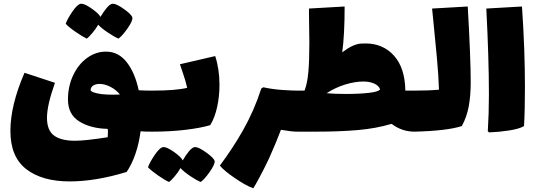

<svg xmlns="http://www.w3.org/2000/svg" viewBox="-20 -674 2895 1034"><path d="M832 -76Q832 -19 825 8Q818 35 800 35Q753 35 737 33Q729 97 709.5 154Q690 211 662 252Q495 303 355 303Q207 303 121.5 237Q36 171 36 31Q36 -107 112 -282L276 -228Q233 -107 233 -40Q233 28 271 56Q309 84 384 84Q440 84 560 65Q560 56 561 45Q562 34 560 20Q468 18 407 -20Q346 -58 346 -138Q346 -209 374 -268.5Q402 -328 449 -362Q496 -396 551 -396Q618 -396 662.5 -339Q707 -282 727 -188Q749 -186 800 -186Q819 -186 825.5 -159Q832 -132 832 -76ZM528 -167Q557 -164 588 -164Q614 -164 626 -165Q606 -190 575.5 -206Q545 -222 516 -222Q495 -222 481.5 -213Q468 -204 468 -188Q475 -174 528 -167ZM618 -466Q595 -476 560.5 -499Q526 -522 509 -541Q497 -520 478 -497Q459 -474 447 -466Q424 -477 387 -502.5Q350 -528 334 -546Q342 -571 370.5 -612.5Q399 -654 418 -654Q437 -654 475 -627Q513 -600 521 -583Q538 -612 556 -633Q574 -654 588 -654Q607 -654 648 -625Q689 -596 693 -579Q695 -561 666.5 -520.5Q638 -480 618 -466Z M1162 -217Q1162 -154 1149 -96Q1136 -38 1112 0Q1062 15 980 25Q898 35 800 35Q782 35 775 8Q768 -19 768 -76Q768 -132 774.5 -159Q781 -186 800 -186Q927 -186 988 -201Q979 -241 965 -280.5Q951 -320 949 -328L1139 -372Q1162 -301 1162 -217ZM1061 306Q1038 297 1003.5 273.5Q969 250 952 231Q940 253 921 275.5Q902 298 890 306Q867 296 830 270Q793 244 777 227Q785 202 813.5 160Q842 118 861 118Q880 118 918 145Q956 172 964 190Q981 160 999 139Q1017 118 1031 118Q1050 118 1091 147.5Q1132 177 1136 193Q1138 211 1109.5 251.5Q1081 292 1061 306Z M1613 -76Q1613 -19 1606 8Q1599 35 1581 35Q1549 35 1493 25Q1470 87 1429 179Q1401 238 1375.5 285Q1350 332 1344 340Q1300 324 1239 281Q1189 247 1164 218Q1236 121 1289 27Q1349 -79 1387 -197L1398 -204Q1448 -193 1501 -189.5Q1554 -186 1581 -186Q1600 -186 1606.5 -159Q1613 -132 1613 -76Z M2244 -76Q2244 -19 2237 8Q2230 35 2212 35Q2144 35 2089 -7Q2005 18 1906.5 26.5Q1808 35 1686 35H1581Q1563 35 1556 8Q1549 -19 1549 -76Q1549 -132 1555.5 -159Q1562 -186 1581 -186H1620Q1635 -224 1640.5 -285Q1646 -346 1646 -445Q1646 -483 1644 -599V-628L1836 -639Q1836 -486 1823 -392Q1877 -434 1920 -439Q1930 -440 1948 -440Q2043 -440 2102 -374Q2161 -308 2163 -186H2212Q2231 -186 2237.5 -159Q2244 -132 2244 -76ZM1843 -168Q1914 -168 1967 -174Q2020 -180 2027 -193Q2020 -213 1995 -224Q1970 -235 1937 -235Q1892 -235 1839.5 -219Q1787 -203 1739 -172Q1783 -168 1843 -168Z M2515 -230Q2515 -160 2504.5 -102Q2494 -44 2467 5Q2385 31 2212 35Q2194 35 2187 8Q2180 -19 2180 -76Q2180 -132 2186.5 -159Q2193 -186 2212 -186Q2291 -186 2344 -191Q2342 -263 2333 -361.5Q2324 -460 2314 -558L2307 -628L2499 -639Q2515 -360 2515 -230Z M2607 33Q2613 -63 2613 -165Q2613 -357 2599 -628L2791 -639Q2807 -410 2807 -205Q2807 -76 2802 5Q2777 20 2722.5 28.5Q2668 37 2614 39Z"/></svg>

Font: Lalezar
Style: Bold
Weight: 700
Designer: Borna Izadpanah
Foundry: Borna Izadpanah
Version: Version 1.003;January 24, 2021;FontCreator 13.0.0.2683 64-bi